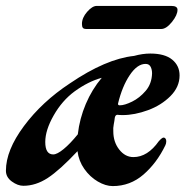

<svg xmlns="http://www.w3.org/2000/svg" viewBox="-42 -614 627 649"><path d="M346 -216Q345 -206 342.5 -193.5Q340 -181 341 -170Q341 -134 361 -108.5Q381 -83 409 -83Q457 -83 495 -137Q506 -149 511 -149Q515 -149 517.5 -145.5Q520 -142 520 -137Q520 -129 517 -123Q488 -63 443 -24Q398 15 339 15Q315 15 288.5 -0.5Q262 -16 243 -43Q224 -70 220 -103Q160 -39 119.5 -12.5Q79 14 37 14Q18 14 -2 -0.5Q-22 -15 -22 -37Q-22 -106 39 -188Q100 -270 194 -332Q316 -415 411 -425Q440 -433 466 -433Q515 -433 540 -412.5Q565 -392 565 -359Q565 -320 534 -289Q503 -258 458 -241.5Q413 -225 373 -225Q361 -225 355 -226Q348 -226 346 -216ZM450 -398Q422 -398 396.5 -360Q371 -322 357 -264Q356 -258 363 -258Q379 -258 404.5 -270.5Q430 -283 450.5 -307Q471 -331 472 -366Q472 -379 467 -388.5Q462 -398 450 -398ZM302 -351Q257 -339 210 -305Q168 -274 139.5 -224Q111 -174 111 -134Q111 -92 138 -92Q151 -92 173 -110Q195 -128 221 -160Q227 -213 248 -262.5Q269 -312 302 -351ZM235 -533Q235 -554 252.5 -574Q270 -594 285 -594H537Q558 -594 558 -581Q558 -563 539 -539.5Q520 -516 503 -516H250Q241 -516 238 -520Q235 -524 235 -533Z"/></svg>

Font: EB Garamond
Style: Bold Italic
Weight: 700
Italic angle: -17.2°
Designer: Georg Duffner and Octavio Pardo
Foundry: Georg Duffner
Version: Version 1.000